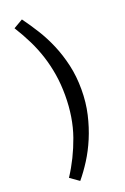

<svg xmlns="http://www.w3.org/2000/svg" viewBox="-164 -761 629 965"><g transform="rotate(-20 150.5 -278.5)"><path d="M90 -710Q120 -669 149 -622.5Q178 -576 200.5 -523Q223 -470 237 -409Q251 -348 251 -278Q251 -208 236.5 -145.5Q222 -83 199 -28.5Q176 26 147 71.5Q118 117 88 153L40 119Q95 35 129.5 -62.5Q164 -160 164 -278Q164 -337 155.5 -389.5Q147 -442 131.5 -490.5Q116 -539 93 -586Q70 -633 40 -681Z"/></g></svg>

Font: Mukta Vaani
Style: Regular
Weight: 400
Designer: Noopur Datye, Girish Dalvi, Yashodeep Gholap, Pallavi Karambelkar
Foundry: Ek Type
Version: Version 2.538;PS 1.000;hotconv 16.6.51;makeotf.lib2.5.65220;